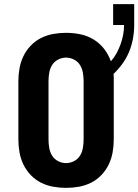

<svg xmlns="http://www.w3.org/2000/svg" viewBox="-20 -902 670 930"><path d="M300 8Q269 8 238 2.5Q207 -3 179 -17Q151 -31 129 -54Q107 -77 93.5 -105Q80 -133 74.5 -164Q69 -195 69 -226V-509Q69 -540 74.5 -571Q80 -602 93.5 -630Q107 -658 129 -681Q151 -704 179 -718Q207 -732 238 -737.5Q269 -743 300 -743Q335 -743 369 -736Q403 -729 433 -711Q463 -693 484.5 -665Q506 -637 517 -605Q533 -623 544.5 -644Q556 -665 564 -687.5Q572 -710 576.5 -733.5Q581 -757 581 -781H528V-882H630V-781Q630 -748 624 -715Q618 -682 605.5 -651.5Q593 -621 573.5 -594Q554 -567 530 -544Q531 -536 531 -527Q531 -518 531 -509V-226Q531 -195 525.5 -164Q520 -133 506.5 -105Q493 -77 471 -54Q449 -31 421 -17Q393 -3 362 2.5Q331 8 300 8ZM300 -112Q320 -112 338.5 -121.5Q357 -131 367.5 -148Q378 -165 381.5 -185.5Q385 -206 385 -226V-509Q385 -529 381.5 -549.5Q378 -570 367.5 -587Q357 -604 338.5 -613.5Q320 -623 300 -623Q280 -623 261.5 -613.5Q243 -604 232.5 -587Q222 -570 218.5 -549.5Q215 -529 215 -509V-226Q215 -206 218.5 -185.5Q222 -165 232.5 -148Q243 -131 261.5 -121.5Q280 -112 300 -112Z"/></svg>

Font: Iosevka SS04 Heavy Extended
Style: Regular
Weight: 900
Width: 7
Monospace: yes
Designer: Belleve Invis
Foundry: Belleve Invis
Version: Version 19.0.0; ttfautohint (v1.8.4)